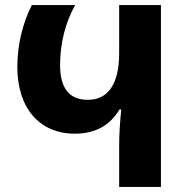

<svg xmlns="http://www.w3.org/2000/svg" viewBox="-20 -734 727 754"><path d="M448 0H612V-714H448V-525C448 -402 403 -342 325 -342C254 -342 216 -385 216 -479C216 -566 238 -648 275 -714H105C71 -648 48 -561 48 -472C48 -308 136 -209 274 -209C356 -209 413 -243 449 -304H456C451 -251 448 -205 448 -165Z"/></svg>

Font: Noto Sans Georgian SemiCondensed Extra
Style: Regular
Weight: 800
Width: 4
Designer: Monotype Design Team
Foundry: Monotype Imaging Inc.
Version: Version 1.901